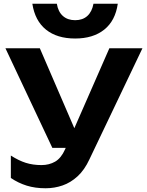

<svg xmlns="http://www.w3.org/2000/svg" viewBox="-20 -827 786 1027"><path d="M224 180Q168 180 123 166Q78 152 38 125V5Q80 32 118 44Q156 56 202 56Q243 56 275 37.5Q307 19 328 -28L565 -569H742L458 26Q432 82 395 116Q358 150 314.5 165Q271 180 224 180ZM260 -36 9 -569H193L423 -36ZM382 -621Q285 -621 226 -668.5Q167 -716 153 -807H284Q291 -764 316.5 -741.5Q342 -719 382 -719Q422 -719 447 -741.5Q472 -764 480 -807H610Q597 -716 537.5 -668.5Q478 -621 382 -621Z"/></svg>

Font: Unbounded Medium
Style: Regular
Weight: 500
Designer: Luke Prowse, Jean-Baptiste Morizot, Fátima Lázaro, Florian Runge
Foundry: NaN
Version: Version 1.700